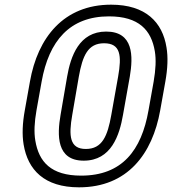

<svg xmlns="http://www.w3.org/2000/svg" viewBox="-20 -766 736 821"><path d="M446 -696C574 -696 627 -637 642 -547C648 -512 646 -469 637 -417L615 -294C585 -123 502 -15 327 -15C198 -15 146 -74 131 -165C125 -200 127 -243 136 -294L158 -417C189 -591 278 -696 446 -696ZM108 -417 86 -294C76 -239 74 -190 81 -148C99 -40 169 35 318 35C526 35 632 -109 665 -294L687 -417C697 -473 699 -522 692 -563C675 -671 603 -746 455 -746C252 -746 141 -605 108 -417ZM338 -79C456 -79 491 -188 506 -275L535 -438C550 -526 551 -631 434 -631C318 -631 282 -525 267 -438L239 -275C224 -188 221 -79 338 -79ZM347 -129C278 -129 273 -184 289 -275L317 -438C333 -528 356 -581 425 -581C496 -581 501 -528 485 -438L456 -275C440 -184 417 -129 347 -129Z"/></svg>

Font: Asimov
Style: WidOuIt
Weight: 500
Designer: Google
Version: Version 2.000980; 2014